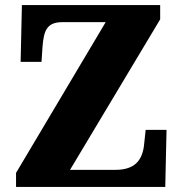

<svg xmlns="http://www.w3.org/2000/svg" viewBox="-20 -734 717 754"><path d="M43 0H629L634 -224H552L547 -177C543 -124 526 -67 434 -67H255L609 -658V-714H66L61 -491H143L147 -551C152 -611 162 -647 225 -647H395L43 -55Z"/></svg>

Font: Noto Serif Tamil SemiCondensed Black
Style: Regular
Weight: 900
Width: 4
Designer: Indian Type Foundry, Tom Grace, and the Monotype Design Team
Foundry: Monotype Imaging Inc.
Version: Version 2.004